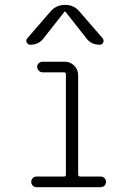

<svg xmlns="http://www.w3.org/2000/svg" viewBox="-20 -775 540 795"><path d="M397.5 -43.9Q406.2 -43.9 412.6 -37.6Q418.9 -31.2 418.9 -22Q418.9 -12.7 412.6 -6.3Q406.2 0 397.5 0H130.9Q122.1 0 115.7 -6.3Q109.4 -12.7 109.4 -22Q109.4 -31.2 115.7 -37.6Q122.1 -43.9 130.9 -43.9H245.1Q252.9 -43.9 252.9 -51.8V-466.8Q252.9 -475.6 245.1 -475.6H156.2Q147.5 -475.6 140.6 -482.4Q133.8 -489.3 133.8 -498Q133.8 -506.8 140.6 -513.2Q147.5 -519.5 156.2 -519.5H248Q271.5 -519.5 287.6 -502.9Q303.7 -486.3 303.7 -462.9V-51.8Q303.7 -43.9 313.5 -43.9ZM105.5 -589.8Q95.7 -589.8 90.8 -599.1Q85.9 -608.4 92.8 -616.2L187.5 -725.6Q211.9 -754.9 249.5 -754.9Q287.1 -754.9 310.5 -725.6L405.3 -616.2Q411.1 -608.4 407.2 -599.1Q403.3 -589.8 392.6 -589.8Q357.4 -589.8 337.9 -616.2L251 -726.6Q250 -727.5 249 -727.5L247.1 -726.6L160.2 -616.2Q140.6 -589.8 105.5 -589.8Z"/></svg>

Font: Rounded Mgen+ 1m light
Style: Regular
Weight: 200
Designer: [Source Han Sans]
Ryoko NISHIZUKA  (kana & ideographs); Paul D. Hunt (Latin, Greek & Cyrillic); Wenlong ZHANG  (bopomofo
Version: Version 1.059.20150602